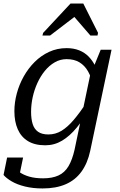

<svg xmlns="http://www.w3.org/2000/svg" viewBox="-35 -818 678 1081"><path d="M385 24 478 -421 485 -423 532 -538H593L473 31Q458 101 423.5 148.5Q389 196 334.5 219.5Q280 243 205 243Q150 243 105.5 232Q61 221 30.5 203Q0 185 -15 167L5 69H95L70 190Q59 188 51 179Q43 170 38.5 158Q34 146 33.5 134.5Q33 123 37 116Q51 134 74 150.5Q97 167 130 176.5Q163 186 208 186Q259 186 294 170Q329 154 350.5 118Q372 82 385 24ZM524 -384 488 -340Q479 -384 460.5 -416.5Q442 -449 412.5 -467Q383 -485 340 -485Q304 -485 273 -467Q242 -449 217.5 -419Q193 -389 175.5 -350.5Q158 -312 149 -270.5Q140 -229 140 -188Q140 -148 149 -119.5Q158 -91 179.5 -76Q201 -61 237 -61Q278 -61 312 -82Q346 -103 380 -143Q414 -183 452 -240L471 -208Q436 -147 397 -99.5Q358 -52 314.5 -26Q271 0 220 0Q161 0 122.5 -23.5Q84 -47 65 -90Q46 -133 46 -192Q46 -241 59.5 -291.5Q73 -342 98.5 -387.5Q124 -433 160 -469Q196 -505 241.5 -526Q287 -547 340 -547Q380 -547 411 -534.5Q442 -522 464 -499.5Q486 -477 500.5 -447.5Q515 -418 524 -384ZM434 -798H362L208 -633L204 -618H247L404 -738L359 -751L474 -618H514L517 -633Z"/></svg>

Font: Roboto Serif
Style: Italic
Weight: 400
Italic angle: -10°
Designer: Greg Gazdowicz
Foundry: Commercial Type
Version: Version 1.008